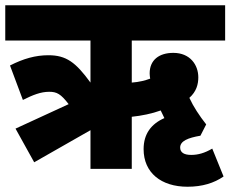

<svg xmlns="http://www.w3.org/2000/svg" viewBox="-20 -642 876 730"><path d="M110 -25 324 -147V0H481V-198C519 -202 558 -210 591 -222C595 -213 600 -203 605 -193C555 -171 526 -133 526 -75C526 15 593 68 693 68C749 68 794 54 830 29L787 -77C758 -60 733 -53 707 -53C680 -53 665 -62 665 -81C665 -106 695 -118 742 -126L764 -169C738 -202 715 -237 700 -270C727 -294 734 -322 734 -348C734 -395 703 -441 639 -441C585 -441 549 -414 549 -363C549 -356 550 -349 551 -343C532 -336 509 -330 481 -328V-488H836V-622H0V-488H324V-328C268 -405 232 -432 164 -432C115 -432 69 -419 18 -393L67 -262C105 -281 135 -293 167 -293C196 -293 211 -285 241 -246L39 -153Z"/></svg>

Font: Noto Sans Devanagari Condensed Black
Style: Regular
Weight: 900
Width: 3
Designer: Jelle Bosma - Monotype Design Team
Foundry: Monotype Imaging Inc.
Version: Version 2.004